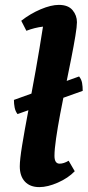

<svg xmlns="http://www.w3.org/2000/svg" viewBox="-20 -754 359 786"><path d="M141 12Q103 12 82 -10.5Q61 -33 61 -73Q61 -100 70.5 -158.5Q80 -217 95 -296Q110 -375 126 -465Q142 -555 156 -645Q122 -641 88 -628L67 -669Q104 -698 146.5 -716Q189 -734 221 -734Q259 -734 277 -712.5Q295 -691 295 -663Q295 -646 288.5 -606.5Q282 -567 271.5 -514Q261 -461 249 -402.5Q237 -344 226.5 -288Q216 -232 209.5 -187Q203 -142 203 -116Q203 -84 224 -84Q241 -84 261 -96L286 -53Q259 -25 217 -6.5Q175 12 141 12ZM37 -345 303.8 -441Q313.4 -429 316 -414.5Q318.6 -400 318.6 -382L51.8 -287Q43.1 -298 40 -313.5Q37 -329 37 -345Z"/></svg>

Font: Petrona ExtraBold
Style: Italic
Weight: 800
Italic angle: -9°
Designer: Ringo R. Seeber
Foundry: Ringo R. Seeber
Version: Version 2.001; ttfautohint (v1.8.3)